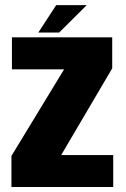

<svg xmlns="http://www.w3.org/2000/svg" viewBox="-20 -744 500 764"><path d="M25.5 0V-123.5L235 -468H27.5V-595.5H426.5V-472L223.5 -127H430.5V0ZM132.5 -614.5 203.5 -723.5H325L215.5 -614.5Z"/></svg>

Font: Anybody ExtraBold
Style: Regular
Weight: 800
Designer: Tyler Finck
Foundry: Etcetera Type Company
Version: Version 1.010; ttfautohint (v1.8.3) -l 8 -r 50 -G 200 -x 14 